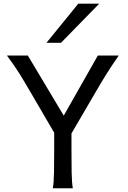

<svg xmlns="http://www.w3.org/2000/svg" viewBox="-20 -1011 685 1031"><path d="M129.4 -712.9 322.3 -390.1 505.4 -712.9H617.7Q596.2 -682.1 579.6 -657Q563 -631.8 549.1 -609.4Q535.2 -586.9 522.2 -565.4Q509.3 -543.9 495.6 -520L363.8 -294.4V-212.4Q363.8 -140.1 364.7 -84.7Q365.7 -29.3 371.1 0H263.7Q269 -29.3 270 -84.7Q271 -140.1 271 -212.4V-298.3L141.6 -520Q127.4 -543.9 114 -566.9Q100.6 -589.8 85.9 -613.3Q71.3 -636.7 54.4 -661.1Q37.6 -685.5 17.1 -712.9ZM512.7 -991.2 307.6 -781.2H229.5L400.4 -991.2Z"/></svg>

Font: Andika Compact
Style: Regular
Weight: 400
Designer: Victor Gaultney, Annie Olsen, Julie Remington, Don Collingsworth, Eric Hays, Becca Hirsbrunner
Foundry: SIL International
Version: Version 5.000 ; LnSpcTght